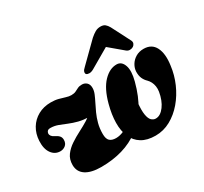

<svg xmlns="http://www.w3.org/2000/svg" viewBox="-151 -951 1254 1180"><g transform="rotate(-30 476.0 -361.0)"><path d="M651.5 -484.5Q685.5 -483.5 699.2 -444.2Q713 -405 695 -337Q670.5 -243.5 628.8 -176.8Q587 -110 530.8 -67.5Q474.5 -25 405.2 -5Q336 15 255.5 15Q183.5 15 145.2 -10.5Q107 -36 107 -84Q107 -124.5 128 -152.8Q149 -181 181 -202.2Q213 -223.5 247.8 -241.2Q282.5 -259 311.8 -277Q341 -295 355.5 -318L349 -289.5Q304.5 -289.5 270.8 -298.2Q237 -307 209.5 -318.5Q182 -330 156.8 -339.5Q131.5 -349 105 -349.5Q89.5 -350 82.5 -343.8Q75.5 -337.5 74.5 -327.5Q73 -306 100.5 -293Q120.5 -283.5 129.8 -272.2Q139 -261 138.5 -244Q138 -220 122 -207.2Q106 -194.5 85.5 -194.5Q47.5 -194.5 24.2 -226.8Q1 -259 4 -315Q6.5 -364 29.5 -402.2Q52.5 -440.5 92.2 -462.5Q132 -484.5 183 -484.5Q213.5 -484.5 237 -478.2Q260.5 -472 279.8 -465.8Q299 -459.5 316 -459.5Q336 -459.5 348.5 -465.8Q361 -472 373 -478Q385 -484 403.5 -484Q423 -484 436.8 -471.2Q450.5 -458.5 450.5 -433.5Q450.5 -413.5 441.5 -392Q432.5 -370.5 419.8 -345.5Q407 -320.5 394 -292Q381 -263.5 372 -229.8Q363 -196 363 -156.5Q363 -121.5 378 -107.5Q393 -93.5 422.5 -93.5Q450.5 -93.5 481.5 -108Q512.5 -122.5 545.2 -154Q578 -185.5 610.8 -237.5Q643.5 -289.5 674.5 -364Q652.5 -276.5 646.5 -220Q640.5 -163.5 645.8 -132Q651 -100.5 664.2 -88Q677.5 -75.5 693.5 -75.5Q711 -75.5 726.5 -85.5Q742 -95.5 755.5 -113.8Q769 -132 778.5 -156.5Q788 -181 792.5 -209Q795.5 -229 792.8 -246.5Q790 -264 782.8 -278.2Q775.5 -292.5 765 -303Q749 -318 740.5 -337.5Q732 -357 732.5 -384.5Q733.5 -409.5 747.2 -432.5Q761 -455.5 785.2 -470Q809.5 -484.5 841 -484.5Q898.5 -484.5 922.2 -437.8Q946 -391 934.5 -312Q927 -250 901.5 -191.5Q876 -133 836.5 -86.5Q797 -40 747 -12.5Q697 15 640.5 15Q581 15 542.5 -8.8Q504 -32.5 485.8 -75Q467.5 -117.5 468.2 -174.8Q469 -232 487 -299.5Q512 -393 556.5 -439.2Q601 -485.5 651.5 -484.5ZM705.5 -644H607L742.5 -530Q753.5 -520.5 767.2 -520.8Q781 -521 791 -527.5Q800.5 -534 804.2 -544.8Q808 -555.5 800.5 -569L733.5 -699.5Q724 -716.5 712.5 -726Q701 -735.5 680.5 -735.5Q659.5 -735.5 642.8 -726Q626 -716.5 606.5 -699.5L474 -569Q458.5 -555.5 455.8 -544.8Q453 -534 458 -527.5Q465 -521 478.8 -520.8Q492.5 -520.5 509.5 -530Z"/></g></svg>

Font: Fraunces Black
Style: Italic
Weight: 900
Italic angle: -16°
Version: Version 1.000;[b76b70a41]